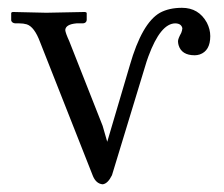

<svg xmlns="http://www.w3.org/2000/svg" viewBox="-20 -462 577 494"><path d="M431.2 -401.9Q393.1 -401.9 361.8 -316.9Q356.9 -303.7 353 -290L268.1 -11.2Q257.3 10.7 244.1 12.2Q227.5 10.7 219.2 -8.8L83 -354Q68.4 -393.1 48.8 -399.4Q40 -401.9 29.8 -401.9H19Q10.7 -402.8 8.8 -409.2V-429.2L12.2 -431.2Q13.2 -431.2 99.1 -429.2L199.2 -431.2L203.1 -429.2V-410.2Q202.1 -402.8 193.8 -401.9H176.8Q148.9 -399.4 147.9 -384.8Q148.4 -377.4 158.2 -356L244.1 -138.2L255.9 -97.2L314 -293.9Q345.2 -402.8 391.6 -429.2Q415 -441.9 448.2 -441.9Q491.2 -441.9 512.2 -403.8Q521 -386.7 521 -369.1Q521 -331.1 493.7 -321.8Q487.3 -319.8 481 -319.8Q447.3 -319.8 439.5 -345.7Q438 -351.1 438 -356Q438 -362.3 446.3 -377.4Q448.7 -383.3 449.2 -389.2Q446.8 -401.4 431.2 -401.9Z"/></svg>

Font: Linux Biolinum Capitals O
Style: Small Caps
Weight: 400
Designer: Philipp H. Poll
Foundry: Philipp H. Poll
Version: Version 1.0.4